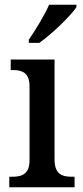

<svg xmlns="http://www.w3.org/2000/svg" viewBox="-20 -786 347 806"><path d="M101 -619V-606H145C199 -644 278 -721 301 -756V-766H186C167 -721 129 -661 101 -619ZM19 0H293V-44H282C240 -44 209 -55 209 -117V-536H25V-492H33C73 -492 104 -481 104 -423V-113C104 -55 72 -44 31 -44H19Z"/></svg>

Font: Noto Serif Myanmar SemiCondensed Medium
Style: Regular
Weight: 500
Width: 4
Designer: Ben Mitchell and the Monotype Design Team
Foundry: Monotype Imaging Inc.
Version: Version 2.106